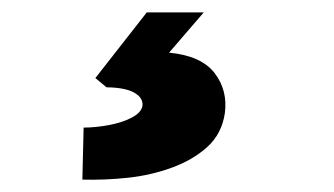

<svg xmlns="http://www.w3.org/2000/svg" viewBox="-20 -44 540 310"><path d="M113 246 115 162Q134 162 155.5 158Q177 154 192.5 146Q208 138 210 127Q211 117 203 110Q195 103 181.5 100Q168 97 152 97L134 82L217 -24H309L253 41Q305 46 326.5 74Q348 102 343 139Q338 172 315 193Q292 214 258 226.5Q224 239 186.5 243Q149 247 113 246Z"/></svg>

Font: Lexend ExtBd
Style: Italic
Weight: 800
Italic angle: -8.13011°
Designer: Bonnie Shaver-Troup, Thomas Jockin
Foundry: Lexend
Version: Version 1.007